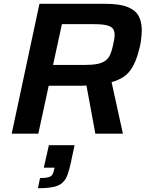

<svg xmlns="http://www.w3.org/2000/svg" viewBox="-20 -708 776 1017"><path d="M42 0 189 -688H535Q613 -688 655.5 -671Q698 -654 714.5 -623Q731 -592 731 -548Q731 -535 729.5 -518.5Q728 -502 725.5 -484.5Q723 -467 718 -450Q710 -416 698.5 -387.5Q687 -359 671.5 -337Q656 -315 631.5 -299Q607 -283 571 -273L631 0H485L438 -255Q427 -254 416 -254Q405 -254 393 -254H238L183 0ZM261 -364H427Q470 -364 496.5 -369.5Q523 -375 539 -387Q555 -399 564 -419.5Q573 -440 579 -470Q583 -486 585 -500Q587 -514 587 -525Q587 -544 578 -556Q569 -568 545.5 -574Q522 -580 478 -580H308ZM181 289 192 235Q220 235 234.5 231.5Q249 228 255.5 219.5Q262 211 265 197L269 180H212L239 61H375L355 155Q347 192 337.5 218Q328 244 310.5 260Q293 276 262 282.5Q231 289 181 289Z"/></svg>

Font: Saira SemiExpanded SemiBold
Style: Italic
Weight: 600
Width: 6
Italic angle: -12°
Designer: Hector Gatti with collaboration of the Omnibus-Type team
Foundry: Omnibus-Type
Version: Version 1.101